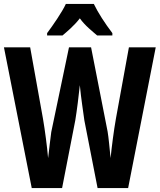

<svg xmlns="http://www.w3.org/2000/svg" viewBox="-32 -954 810 974"><path d="M444 -934H302C285 -896 237 -826 207 -786V-774H285C305 -791 344 -823 373 -861C399 -824 438 -794 461 -774H538V-786C500 -836 465 -890 444 -934ZM758 -714H622L556 -352C545 -290 535 -211 529 -152C524 -201 519 -257 514 -286L430 -714H318L228 -284C224 -258 218 -199 212 -152C207 -210 196 -294 186 -352L121 -714H-12L129 0H283L350 -344C358 -392 368 -473 373 -522C379 -456 391 -382 396 -343L463 0H618Z"/></svg>

Font: Noto Sans Gurmukhi UI ExtraCondensed
Style: Bold
Weight: 700
Width: 2
Designer: Jelle Bosma - Monotype Design Team
Foundry: Monotype Imaging Inc.
Version: Version 2.004